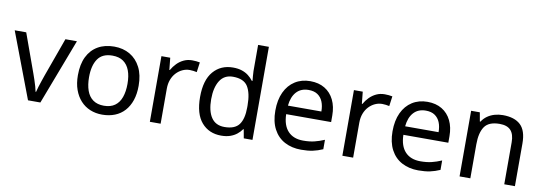

<svg xmlns="http://www.w3.org/2000/svg" viewBox="-58 -1147 4375 1544"><g transform="rotate(10 2130.0 -375.0)"><path d="M203 0 0 -536H94L208 -220Q216 -198 225 -171Q234 -144 241 -119.5Q248 -95 251 -78H255Q259 -95 266.5 -120Q274 -145 283.5 -172Q293 -199 300 -220L414 -536H508L304 0Z M1059 -269Q1059 -202 1041.5 -150.5Q1024 -99 991.5 -63Q959 -27 912.5 -8.5Q866 10 809 10Q756 10 711 -8.5Q666 -27 633 -63Q600 -99 581.5 -150.5Q563 -202 563 -269Q563 -358 593 -419.5Q623 -481 679 -513.5Q735 -546 812 -546Q885 -546 940.5 -513.5Q996 -481 1027.5 -419.5Q1059 -358 1059 -269ZM654 -269Q654 -206 670.5 -159.5Q687 -113 722 -88Q757 -63 811 -63Q865 -63 900 -88Q935 -113 951.5 -159.5Q968 -206 968 -269Q968 -333 951 -378Q934 -423 899.5 -447.5Q865 -472 810 -472Q728 -472 691 -418Q654 -364 654 -269Z M1448 -546Q1463 -546 1480.5 -544.5Q1498 -543 1511 -540L1500 -459Q1487 -462 1471.5 -464Q1456 -466 1442 -466Q1411 -466 1383 -453Q1355 -440 1333 -416.5Q1311 -393 1298.5 -360Q1286 -327 1286 -286V0H1198V-536H1270L1280 -438H1284Q1301 -468 1325 -492.5Q1349 -517 1380 -531.5Q1411 -546 1448 -546Z M1781 10Q1681 10 1621 -59.5Q1561 -129 1561 -267Q1561 -405 1621.5 -475.5Q1682 -546 1782 -546Q1824 -546 1855 -535.5Q1886 -525 1909 -507Q1932 -489 1948 -467H1954Q1953 -480 1950.5 -505.5Q1948 -531 1948 -546V-760H2036V0H1965L1952 -72H1948Q1932 -49 1909 -30.5Q1886 -12 1854.5 -1Q1823 10 1781 10ZM1795 -63Q1880 -63 1914.5 -109.5Q1949 -156 1949 -250V-266Q1949 -366 1916 -419.5Q1883 -473 1794 -473Q1723 -473 1687.5 -416.5Q1652 -360 1652 -265Q1652 -169 1687.5 -116Q1723 -63 1795 -63Z M2413 -546Q2482 -546 2531.5 -516Q2581 -486 2607.5 -431.5Q2634 -377 2634 -304V-251H2267Q2269 -160 2313.5 -112.5Q2358 -65 2438 -65Q2489 -65 2528.5 -74.5Q2568 -84 2610 -102V-25Q2569 -7 2529 1.5Q2489 10 2434 10Q2358 10 2299.5 -21Q2241 -52 2208.5 -113.5Q2176 -175 2176 -264Q2176 -352 2205.5 -415Q2235 -478 2288.5 -512Q2342 -546 2413 -546ZM2412 -474Q2349 -474 2312.5 -433.5Q2276 -393 2269 -321H2542Q2542 -367 2528 -401Q2514 -435 2485.5 -454.5Q2457 -474 2412 -474Z M3020 -546Q3035 -546 3052.5 -544.5Q3070 -543 3083 -540L3072 -459Q3059 -462 3043.5 -464Q3028 -466 3014 -466Q2983 -466 2955 -453Q2927 -440 2905 -416.5Q2883 -393 2870.5 -360Q2858 -327 2858 -286V0H2770V-536H2842L2852 -438H2856Q2873 -468 2897 -492.5Q2921 -517 2952 -531.5Q2983 -546 3020 -546Z M3370 -546Q3439 -546 3488.5 -516Q3538 -486 3564.5 -431.5Q3591 -377 3591 -304V-251H3224Q3226 -160 3270.5 -112.5Q3315 -65 3395 -65Q3446 -65 3485.5 -74.5Q3525 -84 3567 -102V-25Q3526 -7 3486 1.5Q3446 10 3391 10Q3315 10 3256.5 -21Q3198 -52 3165.5 -113.5Q3133 -175 3133 -264Q3133 -352 3162.5 -415Q3192 -478 3245.5 -512Q3299 -546 3370 -546ZM3369 -474Q3306 -474 3269.5 -433.5Q3233 -393 3226 -321H3499Q3499 -367 3485 -401Q3471 -435 3442.5 -454.5Q3414 -474 3369 -474Z M3985 -546Q4081 -546 4130 -499.5Q4179 -453 4179 -349V0H4092V-343Q4092 -408 4063 -440Q4034 -472 3972 -472Q3883 -472 3849 -422Q3815 -372 3815 -278V0H3727V-536H3798L3811 -463H3816Q3834 -491 3860.5 -509.5Q3887 -528 3919 -537Q3951 -546 3985 -546Z"/></g></svg>

Font: umalayalam15
Style: Book
Weight: 400
Designer: Jelle Bosma - Monotype Design Team
Foundry: Monotype Imaging Inc.
Version: Version 2.003